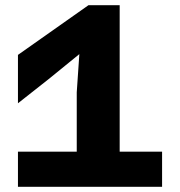

<svg xmlns="http://www.w3.org/2000/svg" viewBox="-20 -718 690 738"><path d="M275 0V-363L285 -510L167 -414L49 -321V-507L320 -698H440V0ZM49 0V-135H603V0Z"/></svg>

Font: Azeret Mono Thin
Style: Bold
Weight: 700
Version: Version 1.002